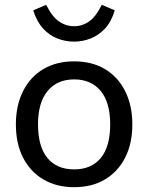

<svg xmlns="http://www.w3.org/2000/svg" viewBox="-20 -771 617 798"><path d="M288 7Q215 7 160.5 -25Q106 -57 76 -115.5Q46 -174 46 -254Q46 -333 76 -392.5Q106 -452 160.5 -484Q215 -516 288 -516Q362 -516 416 -484Q470 -452 500 -392.5Q530 -333 530 -254Q530 -174 500 -115.5Q470 -57 416 -25Q362 7 288 7ZM288 -67Q360 -67 399 -114.5Q438 -162 438 -254Q438 -345 398.5 -393Q359 -441 288 -441Q218 -441 178 -393Q138 -345 138 -254Q138 -162 177 -114.5Q216 -67 288 -67ZM288 -598Q252 -598 218.5 -611Q185 -624 159 -652.5Q133 -681 118 -728L172 -751Q196 -702 225 -682Q254 -662 288 -662Q322 -662 350.5 -682Q379 -702 403 -751L457 -728Q443 -681 416.5 -652.5Q390 -624 356.5 -611Q323 -598 288 -598Z"/></svg>

Font: Muli Medium
Style: Regular
Weight: 500
Designer: Vernon Adams
Foundry: Vernon Adams
Version: Version 2.100; ttfautohint (v1.8.1.43-b0c9)